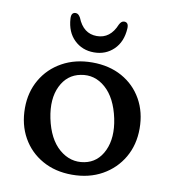

<svg xmlns="http://www.w3.org/2000/svg" viewBox="-79 -747 743 828"><g transform="rotate(10 293.0 -333.0)"><path d="M294.5 -480Q368.5 -480 424.8 -448.8Q481 -417.5 512.5 -361.8Q544 -306 544 -234Q544 -163 511.8 -107.5Q479.5 -52 422.5 -20Q365.5 12 290.5 12Q217 12 160.8 -19.8Q104.5 -51.5 73 -107.5Q41.5 -163.5 41.5 -236.5Q41.5 -306 73.5 -361.2Q105.5 -416.5 162.8 -448.2Q220 -480 294.5 -480ZM334.5 -50.5Q392 -61.5 418.8 -119Q445.5 -176.5 428.5 -258.5Q410 -346 361.8 -388.2Q313.5 -430.5 253.5 -418.5Q195.5 -407.5 168 -351Q140.5 -294.5 157.5 -211Q176 -123 225.2 -81Q274.5 -39 334.5 -50.5ZM292.5 -595.5Q351.5 -595.5 378 -661Q386.5 -677.5 398.5 -677.5Q419 -677.5 417 -649.5Q413.5 -591.5 378.8 -557.8Q344 -524 292.5 -524Q241 -524 206.2 -557.8Q171.5 -591.5 168 -649.5Q166 -677.5 186.5 -677.5Q198.5 -677.5 207.5 -661Q233.5 -595.5 292.5 -595.5Z"/></g></svg>

Font: Fraunces 9pt S100
Style: Regular
Weight: 400
Version: Version 1.000; ttfautohint (v1.8.3)